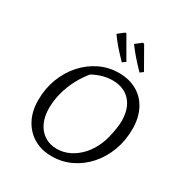

<svg xmlns="http://www.w3.org/2000/svg" viewBox="-206 -1058 1157 1220"><g transform="rotate(30 372.5 -448.5)"><path d="M347 9Q271 9 214.5 -24.5Q158 -58 126.5 -118Q95 -178 95 -258Q95 -343 123 -416.5Q151 -490 200.5 -545.5Q250 -601 315 -632.5Q380 -664 455 -664Q531 -664 587.5 -631.5Q644 -599 675 -539Q706 -479 706 -398Q706 -312 678.5 -238.5Q651 -165 602 -109.5Q553 -54 487.5 -22.5Q422 9 347 9ZM351 -48Q400 -48 444.5 -70Q489 -92 525.5 -132.5Q562 -173 585 -229Q596 -255 603.5 -286.5Q611 -318 616 -350Q621 -382 621 -407Q621 -499 573.5 -551Q526 -603 443 -603Q402 -603 359.5 -589.5Q317 -576 275 -549L306 -572Q267 -526 238.5 -472.5Q210 -419 195 -361.5Q180 -304 180 -249Q180 -188 201 -143Q222 -98 260.5 -73Q299 -48 351 -48ZM435 -731Q395 -772 366.5 -805Q338 -838 315 -871L360 -906L369 -904L459 -748ZM565 -731Q525 -772 496.5 -805Q468 -838 444 -871L489 -906L499 -904L588 -748Z"/></g></svg>

Font: Piazzolla Thin
Style: Italic
Weight: 400
Italic angle: -11.3°
Version: Version 2.005